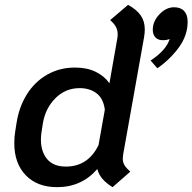

<svg xmlns="http://www.w3.org/2000/svg" viewBox="-20 -761 795 793"><path d="M489 -125Q487 -111 487 -107Q487 -91 494 -79Q501 -67 518 -52L445 12Q392 -20 382 -63Q317 12 216 12Q134 12 86.5 -37Q39 -86 39 -170Q39 -196 43 -219L48 -251Q58 -318 90.5 -370.5Q123 -423 174.5 -452.5Q226 -482 290 -482Q340 -482 376 -464Q412 -446 432 -417L465 -605Q466 -610 466 -620Q466 -636 459 -649.5Q452 -663 435 -678L509 -741Q545 -721 561.5 -697Q578 -673 578 -639Q578 -625 575 -607ZM413 -308Q407 -354 379 -375.5Q351 -397 309 -397Q250 -397 208.5 -355Q167 -313 157 -251L152 -219Q149 -201 149 -185Q149 -134 175 -103.5Q201 -73 252 -73Q344 -73 387 -162ZM755 -671Q755 -615 719 -565.5Q683 -516 630 -479L602 -511Q666 -553 681 -600Q670 -595 652 -595Q633 -595 622 -606.5Q611 -618 611 -638Q611 -673 638.5 -702Q666 -731 699 -731Q726 -731 740.5 -715.5Q755 -700 755 -671Z"/></svg>

Font: KoHo SemiBold
Style: Italic
Weight: 600
Italic angle: -10°
Version: Version 1.000; ttfautohint (v1.6)